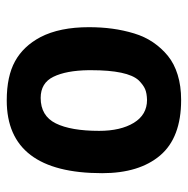

<svg xmlns="http://www.w3.org/2000/svg" viewBox="-14 -530 547 558"><g transform="rotate(-90 259.0 -250.5)"><path d="M305.2 -120.6Q334.5 -152.8 334.5 -258.8Q334.5 -258.8 334.5 -266.6Q333.5 -331.1 315.4 -368.2Q297.4 -405.3 253.9 -405.3Q201.7 -405.3 179.9 -361.3Q158.2 -317.4 158.2 -235.4Q158.2 -172.9 181.6 -134.5Q205.1 -96.2 248 -96.2Q267.6 -96.7 279.5 -101.8Q291.5 -106.9 305.2 -120.6ZM247.6 2.9Q138.7 2.9 86.9 -57.9Q35.2 -118.7 35.2 -226.6Q35.2 -503.9 246.6 -503.9Q316.9 -503.9 360.6 -479.7Q404.3 -455.6 430.7 -405.8Q459.5 -350.1 459.5 -265.1Q459.5 -229 455.1 -196.8Q450.7 -164.6 441.4 -133.8Q432.1 -103 415.5 -78.6Q398.9 -54.2 376.2 -35.6Q353.5 -17.1 321 -7.1Q288.6 2.9 248.5 2.9Z"/></g></svg>

Font: Fantasque Sans Mono
Style: Bold
Weight: 700
Monospace: yes
Designer: Jany Belluz
Version: Version 1.8.0 ; ttfautohint (v1.8.2)